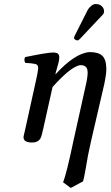

<svg xmlns="http://www.w3.org/2000/svg" viewBox="-20 -699 553 955"><path d="M106 -386.2Q97.2 -400.4 105 -415Q111.8 -416.5 131.8 -420.4Q151.9 -424.3 164.8 -426.8Q177.7 -429.2 194.8 -432.1Q211.9 -435.1 225.1 -436.5Q238.3 -438 247.1 -438Q252 -438 253.9 -437Q273.4 -435.5 274.9 -416Q274.9 -407.7 273.9 -401.9Q272.9 -393.1 266.4 -370.4Q259.8 -347.7 257.8 -339.8Q257.3 -338.4 256.8 -335Q256.3 -331.5 255.9 -330.1V-329.1Q353 -435.1 425.8 -439.9Q469.7 -439.9 489 -421.4Q508.3 -402.8 508.8 -357.9Q509.8 -336.4 499 -282.2L433.1 2Q416.5 73.2 404.8 147.9Q397.5 189.9 393.1 203.1L332 235.8L293.9 208Q312 160.6 345.2 2L405.8 -271Q416 -313.5 416 -338.9Q415.5 -358.9 406.5 -366.9Q397.5 -375 380.9 -375Q374 -375 368.2 -372.1Q323.2 -357.4 242.2 -267.1Q242.2 -265.1 241.2 -265.1Q231.9 -225.1 215.8 -151.6Q199.7 -78.1 195.8 -62Q187.5 -22 181.2 -10.7Q172.9 3.4 157.2 7.8Q151.4 9.8 137.2 9.8Q114.7 9.3 105.2 1.7Q95.7 -5.9 97.2 -20Q97.2 -22.9 107.9 -66.9Q114.3 -96.7 132.8 -179.9Q151.4 -263.2 160.2 -304.2Q160.6 -307.1 162.1 -313Q163.6 -318.8 164.1 -321.8Q169.9 -353.5 169.9 -360.8Q169.9 -377.9 154.8 -380.9Q137.7 -384.8 106 -386.2ZM434.1 -669.9Q445.8 -681.6 464.8 -678.2Q477.1 -676.8 486.3 -668Q495.6 -659.2 497.1 -647.9Q498.5 -643.1 497.1 -640.1Q497.1 -631.8 490.2 -625L377.9 -505.9Q370.1 -498 365.2 -498Q359.9 -498 354 -501.7Q348.1 -505.4 348.1 -509.8V-511.2L349.1 -513.2Q349.1 -514.2 349.6 -515.6Q350.1 -517.1 350.1 -518.1L353 -523.9L417 -650.9Q422.4 -660.2 434.1 -669.9Z"/></svg>

Font: Common Serif Medium
Style: Italic
Weight: 500
Italic angle: -12°
Designer: Philipp H. Poll, Khaled Hosny
Foundry: Stefan Peev, Context Ltd.
Version: Version 1.026